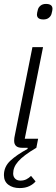

<svg xmlns="http://www.w3.org/2000/svg" viewBox="-29 -752 287 977"><path d="M156 0Q122 20 99.5 37Q77 54 63.5 69.5Q50 85 44 100Q38 115 38 131Q38 147 48 157Q58 167 75 167Q92 167 105 160.5Q118 154 129 143L152 171Q141 185 120.5 195Q100 205 71 205Q36 205 13.5 188Q-9 171 -9 139Q-9 96 24 65.5Q57 35 111 6L112 0H83Q43 0 43 -36Q43 -42 44 -50.5Q45 -59 47 -66L136 -512H190L97 -46H165ZM192 -653Q159 -653 159 -678Q159 -686 164 -704Q167 -715 177.5 -723.5Q188 -732 205 -732Q238 -732 238 -707Q238 -699 233 -681Q230 -670 219.5 -661.5Q209 -653 192 -653Z"/></svg>

Font: IBM Plex Sans Cond Light
Style: Italic
Weight: 300
Width: 3
Italic angle: -11°
Designer: Mike Abbink, Paul van der Laan, Pieter van Rosmalen
Foundry: Bold Monday
Version: Version 1.3